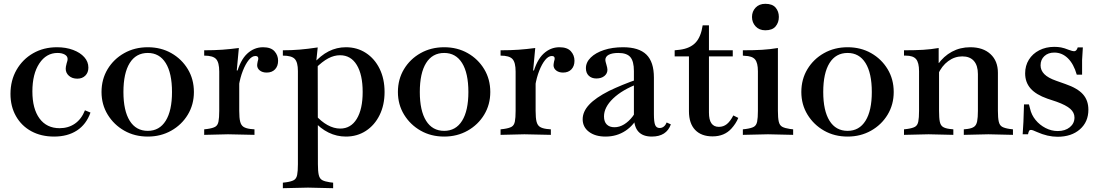

<svg xmlns="http://www.w3.org/2000/svg" viewBox="-20 -705 5767 1008"><path d="M264 12Q196 12 144.5 -16Q93 -44 64 -95Q35 -146 35 -212Q35 -283 67 -338.5Q99 -394 154 -425.5Q209 -457 279 -457Q326 -457 363.5 -443Q401 -429 422.5 -405Q444 -381 444 -350Q444 -324 428 -308Q412 -292 386 -292Q359 -292 342 -307Q325 -322 325 -344Q325 -349 326 -355.5Q327 -362 330 -373Q333 -382 334 -386.5Q335 -391 335 -395Q335 -410 320 -418.5Q305 -427 282 -427Q223 -427 186.5 -372Q150 -317 150 -225Q150 -134 187.5 -83Q225 -32 293 -32Q339 -32 373.5 -56Q408 -80 426 -126L455 -114Q433 -52 384 -20Q335 12 264 12Z M756 12Q687 12 632.5 -19Q578 -50 545.5 -103Q513 -156 513 -222Q513 -289 545 -342Q577 -395 632 -426Q687 -457 756 -457Q825 -457 879.5 -426Q934 -395 966 -342Q998 -289 998 -222Q998 -156 966 -103Q934 -50 879 -19Q824 12 756 12ZM756 -18Q817 -18 850 -71Q883 -124 883 -222Q883 -321 850 -374Q817 -427 756 -427Q694 -427 661 -374Q628 -321 628 -222Q628 -124 661 -71Q694 -18 756 -18Z M1052 3V-26L1069 -28Q1097 -32 1110 -39.5Q1123 -47 1127 -66.5Q1131 -86 1131 -123V-329Q1131 -377 1114.5 -395Q1098 -413 1052 -413V-441Q1105 -441 1147 -444Q1189 -447 1234 -453L1223 -335H1236V-123Q1236 -85 1241 -66Q1246 -47 1258.5 -39Q1271 -31 1294 -28L1316 -26V3L1177 0ZM1234 -255 1221 -314Q1241 -389 1277.5 -423Q1314 -457 1361 -457Q1402 -457 1421 -436Q1440 -415 1440 -386Q1440 -358 1424 -341Q1408 -324 1380 -324Q1358 -324 1344 -335Q1330 -346 1330 -363Q1330 -368 1331 -372Q1332 -376 1333 -383Q1335 -389 1335.5 -392Q1336 -395 1336 -398Q1336 -411 1321 -411Q1303 -411 1286 -390Q1269 -369 1255 -333.5Q1241 -298 1234 -255Z M1465 283V254L1482 252Q1510 248 1523 240.5Q1536 233 1540 213.5Q1544 194 1544 157V-332Q1544 -378 1527.5 -395.5Q1511 -413 1465 -413V-441Q1510 -441 1552.5 -444.5Q1595 -448 1648 -456L1641 -389L1648 -381L1649 157Q1649 194 1653.5 213.5Q1658 233 1671.5 240.5Q1685 248 1712 252L1729 254V283L1597 280ZM1796 12Q1748 12 1705 -9Q1662 -30 1626 -71L1636 -101Q1666 -67 1699.5 -48.5Q1733 -30 1766 -30Q1822 -30 1853 -81Q1884 -132 1884 -222Q1884 -313 1853 -364Q1822 -415 1765 -415Q1734 -415 1703 -398.5Q1672 -382 1637 -347L1624 -369Q1663 -414 1705.5 -435.5Q1748 -457 1796 -457Q1855 -457 1901 -427Q1947 -397 1973 -344Q1999 -291 1999 -222Q1999 -154 1973 -101Q1947 -48 1901 -18Q1855 12 1796 12Z M2312 12Q2243 12 2188.5 -19Q2134 -50 2101.5 -103Q2069 -156 2069 -222Q2069 -289 2101 -342Q2133 -395 2188 -426Q2243 -457 2312 -457Q2381 -457 2435.5 -426Q2490 -395 2522 -342Q2554 -289 2554 -222Q2554 -156 2522 -103Q2490 -50 2435 -19Q2380 12 2312 12ZM2312 -18Q2373 -18 2406 -71Q2439 -124 2439 -222Q2439 -321 2406 -374Q2373 -427 2312 -427Q2250 -427 2217 -374Q2184 -321 2184 -222Q2184 -124 2217 -71Q2250 -18 2312 -18Z M2608 3V-26L2625 -28Q2653 -32 2666 -39.5Q2679 -47 2683 -66.5Q2687 -86 2687 -123V-329Q2687 -377 2670.5 -395Q2654 -413 2608 -413V-441Q2661 -441 2703 -444Q2745 -447 2790 -453L2779 -335H2792V-123Q2792 -85 2797 -66Q2802 -47 2814.5 -39Q2827 -31 2850 -28L2872 -26V3L2733 0ZM2790 -255 2777 -314Q2797 -389 2833.5 -423Q2870 -457 2917 -457Q2958 -457 2977 -436Q2996 -415 2996 -386Q2996 -358 2980 -341Q2964 -324 2936 -324Q2914 -324 2900 -335Q2886 -346 2886 -363Q2886 -368 2887 -372Q2888 -376 2889 -383Q2891 -389 2891.5 -392Q2892 -395 2892 -398Q2892 -411 2877 -411Q2859 -411 2842 -390Q2825 -369 2811 -333.5Q2797 -298 2790 -255Z M3402 12Q3355 12 3331.5 -14Q3308 -40 3308 -94V-332Q3308 -383 3289.5 -405Q3271 -427 3226 -427Q3194 -427 3176 -417.5Q3158 -408 3158 -390Q3158 -386 3159.5 -380.5Q3161 -375 3163 -368Q3169 -348 3169 -339Q3169 -319 3153 -306Q3137 -293 3111 -293Q3086 -293 3071 -307.5Q3056 -322 3056 -347Q3056 -378 3081.5 -403Q3107 -428 3151 -442.5Q3195 -457 3251 -457Q3334 -457 3373.5 -418.5Q3413 -380 3413 -298V-106Q3413 -65 3419.5 -49Q3426 -33 3443 -33Q3456 -33 3465.5 -41Q3475 -49 3480 -62L3502 -52Q3479 12 3402 12ZM3159 12Q3105 12 3072 -13Q3039 -38 3039 -79Q3039 -119 3073 -155.5Q3107 -192 3178 -228Q3209 -243 3249 -259.5Q3289 -276 3331 -290L3332 -266Q3247 -234 3199 -188Q3151 -142 3151 -94Q3151 -66 3165.5 -51.5Q3180 -37 3206 -37Q3232 -37 3256.5 -52Q3281 -67 3301 -93Q3321 -119 3330 -150L3336 -105Q3310 -49 3264 -18.5Q3218 12 3159 12Z M3721 11Q3662 11 3629.5 -23Q3597 -57 3597 -121V-409H3522V-441L3550 -444Q3603 -451 3631.5 -481Q3660 -511 3669 -572H3702V-114Q3702 -76 3715 -57.5Q3728 -39 3754 -39Q3778 -39 3796 -53.5Q3814 -68 3830 -99L3856 -86Q3850 -71 3840.5 -56.5Q3831 -42 3820 -30Q3783 11 3721 11ZM3694 -409V-441H3827V-409Z M3880 3V-26L3897 -28Q3925 -32 3938 -39.5Q3951 -47 3955 -66.5Q3959 -86 3959 -123V-331Q3959 -375 3944 -393Q3929 -411 3889 -412L3880 -413V-441Q3938 -441 3980.5 -443.5Q4023 -446 4064 -453V-123Q4064 -86 4068.5 -66.5Q4073 -47 4086.5 -39.5Q4100 -32 4127 -28L4144 -26V3L4012 0ZM3998 -546Q3966 -546 3947 -566.5Q3928 -587 3928 -616Q3928 -645 3947 -665Q3966 -685 3998 -685Q4035 -685 4052 -665Q4069 -645 4069 -616Q4069 -587 4052 -566.5Q4035 -546 3998 -546Z M4430 12Q4361 12 4306.5 -19Q4252 -50 4219.5 -103Q4187 -156 4187 -222Q4187 -289 4219 -342Q4251 -395 4306 -426Q4361 -457 4430 -457Q4499 -457 4553.5 -426Q4608 -395 4640 -342Q4672 -289 4672 -222Q4672 -156 4640 -103Q4608 -50 4553 -19Q4498 12 4430 12ZM4430 -18Q4491 -18 4524 -71Q4557 -124 4557 -222Q4557 -321 4524 -374Q4491 -427 4430 -427Q4368 -427 4335 -374Q4302 -321 4302 -222Q4302 -124 4335 -71Q4368 -18 4430 -18Z M5040 3V-26L5059 -28Q5082 -31 5094 -39.5Q5106 -48 5110 -68Q5114 -88 5114 -123V-316Q5114 -361 5093 -385Q5072 -409 5032 -409Q4992 -409 4958 -384Q4924 -359 4904 -314L4903 -366Q4934 -410 4977.5 -433.5Q5021 -457 5074 -457Q5141 -457 5180 -421Q5219 -385 5219 -323V-123Q5219 -86 5223.5 -66.5Q5228 -47 5241 -39.5Q5254 -32 5281 -28L5298 -26V3L5169 0ZM4726 3V-26L4743 -28Q4771 -32 4784 -39.5Q4797 -47 4801 -66.5Q4805 -86 4805 -123V-331Q4805 -376 4789.5 -394.5Q4774 -413 4735 -413H4726V-441Q4785 -441 4826.5 -443.5Q4868 -446 4908 -453V-375L4910 -373V-123Q4910 -85 4914 -66Q4918 -47 4930 -39Q4942 -31 4966 -28L4985 -26V3L4855 0Z M5532 13Q5480 13 5424 -12Q5411 -18 5404 -20.5Q5397 -23 5392 -23Q5386 -23 5383 -18.5Q5380 -14 5377 0H5349L5353 -66L5356 -157H5382L5388 -134Q5395 -102 5416.5 -75.5Q5438 -49 5469 -33Q5500 -17 5533 -17Q5572 -17 5596.5 -37Q5621 -57 5621 -88Q5621 -114 5599 -133.5Q5577 -153 5527 -171L5479 -187Q5419 -208 5390.5 -240.5Q5362 -273 5362 -320Q5362 -360 5381.5 -391.5Q5401 -423 5436 -441Q5471 -459 5515 -459Q5534 -459 5550.5 -456Q5567 -453 5592 -443Q5611 -436 5619 -436Q5632 -436 5638 -456H5665L5661 -390V-313H5633Q5617 -369 5586.5 -399Q5556 -429 5515 -429Q5483 -429 5463 -410.5Q5443 -392 5443 -362Q5443 -336 5462.5 -316Q5482 -296 5525 -281L5573 -264Q5637 -242 5665.5 -210Q5694 -178 5694 -129Q5694 -65 5649.5 -26Q5605 13 5532 13Z"/></svg>

Font: Baskervville SemiBold
Style: Regular
Weight: 600
Version: Version 1.100